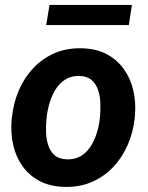

<svg xmlns="http://www.w3.org/2000/svg" viewBox="-20 -729 587 759"><path d="M25.9 -255.9 27.3 -266.1Q33.2 -322.3 54.4 -371.8Q75.7 -421.4 111.1 -459.2Q146.5 -497.1 194.6 -518.3Q242.7 -539.6 302.7 -538.1Q359.9 -537.1 401.4 -515.1Q442.9 -493.2 469.5 -456.1Q496.1 -418.9 507.1 -371.1Q518.1 -323.2 513.2 -270L512.2 -259.3Q505.9 -203.6 484.1 -154.5Q462.4 -105.5 427 -68.1Q391.6 -30.8 343.3 -9.8Q294.9 11.2 235.8 9.8Q179.7 8.8 137.7 -12.9Q95.7 -34.7 69.3 -71.5Q43 -108.4 32.2 -155.8Q21.5 -203.1 25.9 -255.9ZM164.6 -266.1 163.6 -255.4Q161.1 -231.9 162.1 -205.3Q163.1 -178.7 170.7 -154.8Q178.2 -130.9 195.8 -115.5Q213.4 -100.1 244.1 -99.1Q276.9 -98.1 300.3 -112.5Q323.7 -127 338.9 -151.1Q354 -175.3 362.8 -203.9Q371.6 -232.4 374.5 -259.8L375.5 -270Q377.4 -293.5 376.7 -320.6Q376 -347.7 368.2 -371.8Q360.4 -396 342.8 -411.9Q325.2 -427.7 294.4 -428.7Q261.7 -429.7 238.3 -414.8Q214.8 -399.9 199.7 -375.5Q184.6 -351.1 176 -322.3Q167.5 -293.5 164.6 -266.1ZM501.5 -709.5 489.3 -629.9H162.6L175.8 -709.5Z"/></svg>

Font: Roboto
Style: Bold Italic
Weight: 700
Italic angle: -12°
Designer: Christian Robertson
Foundry: Google
Version: Version 3.0